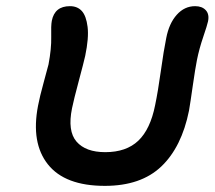

<svg xmlns="http://www.w3.org/2000/svg" viewBox="-20 -668 700 626"><path d="M321.8 -62Q191.9 -62 136.2 -132.1Q80.6 -202.1 104 -323.2Q109.4 -352.1 122.3 -398.9Q135.3 -445.8 138.2 -458Q147.9 -509.8 147 -547.4Q146 -585 148.9 -600.1Q158.2 -647.9 208 -647.9Q232.4 -647.9 246.8 -632.1Q261.2 -616.2 265.6 -580.3Q270 -544.4 257.8 -485.8Q252.9 -463.9 236.8 -403.8Q220.7 -343.8 214.8 -314.9Q199.7 -240.7 229.5 -206.3Q259.3 -171.9 323.2 -171.9Q391.6 -171.9 430.9 -209.2Q470.2 -246.6 485.8 -325.2Q495.1 -369.6 504.4 -436.5Q513.7 -503.4 522 -543.9Q531.2 -591.8 556.4 -619.9Q581.5 -647.9 616.2 -647.9Q638.7 -647.9 650.9 -634.8Q663.1 -621.6 658.2 -598.1Q655.8 -586.4 642.6 -547.6Q629.4 -508.8 622.1 -472.2Q616.7 -445.3 608.6 -388.9Q600.6 -332.5 596.2 -307.1Q572.3 -188.5 505.9 -125.2Q439.5 -62 321.8 -62Z"/></svg>

Font: Shantell Sans Irregular Bouncy
Style: Italic
Weight: 500
Italic angle: -11.31°
Designer: Stephen Nixon, Anya Danilova, Shantell Martin
Foundry: Arrow Type
Version: Version 1.006;[9816181b4]